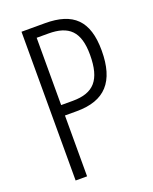

<svg xmlns="http://www.w3.org/2000/svg" viewBox="-135 -790 689 866"><g transform="rotate(-20 209.5 -357.0)"><path d="M189 -714H76V0H131V-292H188C323 -292 387 -362 387 -511C387 -655 323 -714 189 -714ZM187 -665C285 -665 331 -623 331 -511C331 -390 287 -342 187 -342H131V-665Z"/></g></svg>

Font: Noto Sans Gurmukhi UI ExtraCondensed Light
Style: Regular
Weight: 300
Width: 2
Designer: Jelle Bosma - Monotype Design Team
Foundry: Monotype Imaging Inc.
Version: Version 2.004